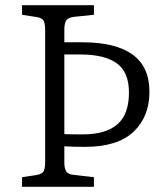

<svg xmlns="http://www.w3.org/2000/svg" viewBox="-20 -720 626 740"><path d="M65 0V-37L123 -46Q141 -49 147.5 -59Q154 -69 154 -97V-603Q154 -631 147.5 -641Q141 -651 123 -654L65 -663V-700H342V-663L264 -655Q242 -652 235 -641Q228 -630 228 -606V-557H298Q425 -557 490.5 -510Q556 -463 556 -366Q556 -270 494.5 -212Q433 -154 308 -154Q283 -154 263.5 -154.5Q244 -155 228 -156V-94Q228 -70 235.5 -59Q243 -48 264 -46L342 -37V0ZM228 -203Q257 -202 298 -202Q387 -202 432 -240.5Q477 -279 477 -363Q477 -443 429.5 -476.5Q382 -510 291 -510H228Z"/></svg>

Font: Literata 12pt Light
Style: Regular
Weight: 300
Designer: Latin by Veronika Burian and Jose Scaglione. Greek by Irene Vlachou. Cyrillic by Vera Evstafieva.
Foundry: TypeTogether
Version: Version 3.002